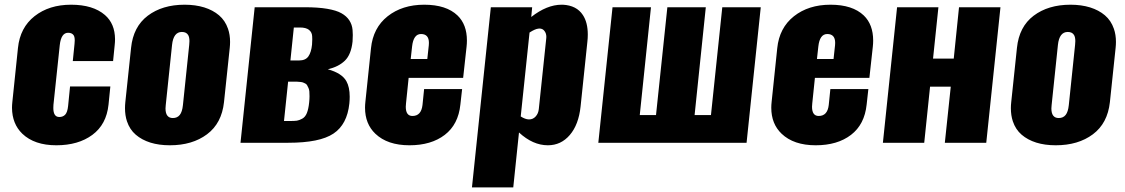

<svg xmlns="http://www.w3.org/2000/svg" viewBox="-20 -609 4799 819"><path d="M220.2 10.7C282.7 10.7 334 -4.1 374 -33.7C414.1 -63.3 437 -106.3 442.9 -162.6L450.7 -240.2H278.8L270.5 -156.7C268.6 -138.8 264.4 -126.5 258.1 -119.9C251.7 -113.2 243.3 -109.9 232.9 -109.9C216 -109.9 207.5 -122.7 207.5 -148.4C207.5 -152.7 207.7 -157.2 208 -162.1L234.9 -416.5C238.8 -451.7 250.7 -469.2 270.5 -469.2C280.9 -469.2 288.6 -466 293.5 -459.5C297 -454.9 298.8 -447.3 298.8 -436.5C298.8 -432 298.5 -427.1 297.9 -421.9L290.5 -348.6H462.4L469.2 -416.5C470.2 -425.3 470.7 -433.8 470.7 -441.9C470.4 -485.8 456.1 -520.2 427.7 -544.9C393.9 -574.2 345.7 -588.9 283.2 -588.9C220.7 -588.9 168.8 -572.6 127.4 -540C86.1 -507.5 62.5 -462.2 56.6 -404.3L32.7 -174.3C31.7 -165.5 31.2 -157.1 31.2 -148.9C31.6 -103.4 46.2 -66.6 75.2 -38.6C109.7 -5.7 158 10.7 220.2 10.7Z M717.3 -105.5C696.5 -105.5 686 -119.1 686 -146.5C686 -150.7 686.4 -155.4 687 -160.6L713.9 -417.5C717.8 -454.3 731.8 -472.7 755.9 -472.7C768.6 -472.7 777.5 -468.3 782.7 -459.5C786.3 -453.3 788.1 -444.7 788.1 -433.6C788.1 -428.7 787.8 -423.3 787.1 -417.5L760.3 -160.6C758.3 -141.4 753.8 -127.4 746.8 -118.7C739.8 -109.9 730 -105.5 717.3 -105.5ZM704.6 10.7C768.4 10.7 821.2 -4.9 863 -36.1C904.9 -67.4 929 -113.1 935.5 -173.3L960 -404.8C960.9 -413.6 961.4 -422 961.4 -430.2C961.4 -450.7 958.5 -469.4 952.6 -486.3C944.5 -509.8 931.7 -528.9 914.3 -543.7C896.9 -558.5 875.8 -569.7 851.1 -577.4C826.3 -585 798.5 -588.9 767.6 -588.9C704.1 -588.9 651.7 -573.2 610.4 -542C569 -510.7 545.2 -465 539.1 -404.8L514.6 -173.3C513.7 -164.6 513.2 -155.9 513.2 -147.5C513.2 -127 516 -108.4 521.5 -91.8C529.3 -68.4 541.8 -49.2 559.1 -34.4C576.3 -19.6 597.2 -8.4 621.6 -0.7C646 6.9 673.7 10.7 704.6 10.7Z M1005.9 0H1209.5C1299 0 1363.3 -13 1402.3 -39.1C1441.4 -65.1 1464 -107.9 1470.2 -167.5C1471.2 -177.6 1471.7 -187.2 1471.7 -196.3C1471.7 -223.6 1467 -245.8 1457.5 -262.7C1444.8 -285.5 1418.5 -302.4 1378.4 -313.5C1409 -320.6 1433.3 -332.9 1451.2 -350.3C1469.1 -367.8 1480 -395 1483.9 -432.1C1484.5 -441.6 1484.9 -450.7 1484.9 -459.5C1484.9 -467.3 1484.5 -474.6 1483.9 -481.4C1482.6 -496.4 1478 -509.9 1470.2 -522C1462.4 -534 1451.2 -544.2 1436.5 -552.5C1421.9 -560.8 1401.5 -567.1 1375.5 -571.5C1349.4 -575.9 1318 -578.1 1281.2 -578.1H1066.4ZM1191.4 -92.8 1209 -260.7H1232.9C1239.4 -260.7 1244.3 -260.7 1247.6 -260.5C1250.8 -260.3 1255 -260 1260.3 -259.5C1265.5 -259 1269.4 -258.3 1272.2 -257.3C1275 -256.3 1278.2 -254.9 1282 -252.9C1285.7 -251 1288.4 -248.5 1290 -245.4C1291.7 -242.3 1293.5 -238.5 1295.7 -234.1C1297.8 -229.7 1299.1 -224.7 1299.6 -219C1300 -213.3 1300.3 -206.5 1300.3 -198.7C1300.3 -190.9 1299.8 -182.1 1298.8 -172.4C1296.9 -153.5 1293.6 -138.3 1289.1 -127C1284.5 -115.6 1277.9 -107.5 1269.3 -102.8C1260.7 -98.1 1252.9 -95.2 1246.1 -94.2C1239.3 -93.3 1229 -92.8 1215.3 -92.8ZM1218.8 -351.1 1233.4 -491.7H1259.3C1276.5 -491.7 1289.4 -488.4 1297.9 -481.7C1306.3 -475 1310.9 -466.1 1311.5 -455.1C1311.8 -450.5 1312 -446 1312 -441.4C1312 -434.2 1311.7 -426.6 1311 -418.5C1308.8 -396.6 1303.5 -380 1295.4 -368.4C1287.3 -356.9 1274.1 -351.1 1255.9 -351.1Z M1726.6 10.7C1788.4 10.7 1838.6 -4.1 1877.2 -33.7C1915.8 -63.3 1938 -106.4 1943.8 -163.1L1951.2 -229H1789.1L1782.2 -161.1C1778.6 -129.9 1764.3 -114.3 1739.3 -114.3C1720.4 -114.3 1710.9 -127.4 1710.9 -153.8C1710.9 -158 1711.3 -162.8 1711.9 -168L1723.1 -276.9H1955.6L1970.2 -409.7C1971.2 -418.8 1971.7 -427.6 1971.7 -436C1971.7 -481.6 1958.3 -517.3 1931.6 -543C1899.7 -573.6 1852.4 -588.9 1789.6 -588.9C1727.1 -588.9 1675 -572.4 1633.5 -539.6C1592 -506.7 1568.4 -461.3 1562.5 -403.3L1538.6 -174.8C1537.6 -166 1537.1 -157.6 1537.1 -149.4C1537.1 -103.5 1551.8 -66.6 1581.1 -38.6C1615.6 -5.7 1664.1 10.7 1726.6 10.7ZM1731.9 -357.4 1737.8 -410.6C1741.7 -446.1 1754.4 -463.9 1775.9 -463.9C1798.3 -463.9 1809.6 -451.3 1809.6 -426.3C1809.6 -423 1809.4 -419.6 1809.1 -416L1802.7 -357.4Z M1993.2 190.4H2169.4L2193.8 -43.9C2233.2 -7.5 2274.3 10.7 2316.9 10.7C2354.3 10.7 2385.6 -3.9 2410.6 -33.2C2435.7 -62.5 2451 -102.9 2456.5 -154.3L2485.4 -429.7C2486.7 -440.8 2487.3 -451.3 2487.3 -461.4C2487.3 -495.9 2480.3 -523.8 2466.3 -544.9C2448.4 -572.3 2419.9 -586.9 2380.9 -588.9H2375.5C2333.8 -588.9 2290.7 -571.5 2246.1 -536.6L2250 -578.1H2073.7ZM2235.4 -99.6C2225.3 -99.9 2213.9 -104.2 2201.2 -112.3L2238.8 -470.2C2254.4 -480.3 2266.8 -485.8 2275.9 -486.8C2277.8 -487.1 2279.6 -487.3 2281.2 -487.3C2290.4 -487.3 2297.5 -483.7 2302.7 -476.6C2307.9 -469.7 2310.5 -461.4 2310.5 -451.7C2310.5 -449.7 2310.4 -447.6 2310.1 -445.3L2278.3 -143.6C2277 -130.9 2272.5 -120.3 2264.6 -111.8C2257.2 -103.7 2247.9 -99.6 2236.8 -99.6Z M2532.2 0H3164.6L3225.1 -578.1H3061L3012.7 -118.2H2942.9L2990.7 -578.1H2826.7L2778.3 -118.2H2709L2756.8 -578.1H2592.8Z M3459.5 10.7C3521.3 10.7 3571.5 -4.1 3610.1 -33.7C3648.7 -63.3 3670.9 -106.4 3676.8 -163.1L3684.1 -229H3522L3515.1 -161.1C3511.6 -129.9 3497.2 -114.3 3472.2 -114.3C3453.3 -114.3 3443.8 -127.4 3443.8 -153.8C3443.8 -158 3444.2 -162.8 3444.8 -168L3456.1 -276.9H3688.5L3703.1 -409.7C3704.1 -418.8 3704.6 -427.6 3704.6 -436C3704.6 -481.6 3691.2 -517.3 3664.6 -543C3632.6 -573.6 3585.3 -588.9 3522.5 -588.9C3460 -588.9 3408 -572.4 3366.5 -539.6C3325 -506.7 3301.3 -461.3 3295.4 -403.3L3271.5 -174.8C3270.5 -166 3270 -157.6 3270 -149.4C3270 -103.5 3284.7 -66.6 3314 -38.6C3348.5 -5.7 3397 10.7 3459.5 10.7ZM3464.8 -357.4 3470.7 -410.6C3474.6 -446.1 3487.3 -463.9 3508.8 -463.9C3531.2 -463.9 3542.5 -451.3 3542.5 -426.3C3542.5 -423 3542.3 -419.6 3542 -416L3535.6 -357.4Z M3746.1 0H3922.4L3947.3 -239.3H4035.6L4010.3 0H4187L4247.6 -578.1H4070.8L4048.3 -358.9H3960L3982.9 -578.1H3806.6Z M4496.1 -105.5C4475.3 -105.5 4464.8 -119.1 4464.8 -146.5C4464.8 -150.7 4465.2 -155.4 4465.8 -160.6L4492.7 -417.5C4496.6 -454.3 4510.6 -472.7 4534.7 -472.7C4547.4 -472.7 4556.3 -468.3 4561.5 -459.5C4565.1 -453.3 4566.9 -444.7 4566.9 -433.6C4566.9 -428.7 4566.6 -423.3 4565.9 -417.5L4539.1 -160.6C4537.1 -141.4 4532.6 -127.4 4525.6 -118.7C4518.6 -109.9 4508.8 -105.5 4496.1 -105.5ZM4483.4 10.7C4547.2 10.7 4600 -4.9 4641.8 -36.1C4683.7 -67.4 4707.8 -113.1 4714.4 -173.3L4738.8 -404.8C4739.7 -413.6 4740.2 -422 4740.2 -430.2C4740.2 -450.7 4737.3 -469.4 4731.4 -486.3C4723.3 -509.8 4710.5 -528.9 4693.1 -543.7C4675.7 -558.5 4654.6 -569.7 4629.9 -577.4C4605.1 -585 4577.3 -588.9 4546.4 -588.9C4482.9 -588.9 4430.5 -573.2 4389.2 -542C4347.8 -510.7 4324.1 -465 4317.9 -404.8L4293.5 -173.3C4292.5 -164.6 4292 -155.9 4292 -147.5C4292 -127 4294.8 -108.4 4300.3 -91.8C4308.1 -68.4 4320.6 -49.2 4337.9 -34.4C4355.1 -19.6 4376 -8.4 4400.4 -0.7C4424.8 6.9 4452.5 10.7 4483.4 10.7Z"/></svg>

Font: Oswald
Style: Heavy
Weight: 800
Designer: Vernon Adams
Foundry: Vernon Adams
Version: 3.0; ttfautohint (v0.95.6-bc232) -l 8 -r 50 -G 200 -x 0 -w "